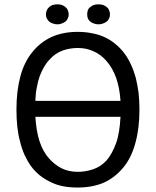

<svg xmlns="http://www.w3.org/2000/svg" viewBox="-20 -840 708 872"><path d="M71.3 -196.3Q79.1 -164.1 91.8 -135.7Q104.5 -108.4 121.1 -85Q138.7 -61.5 160.2 -43.9Q182.6 -26.4 209 -13.7Q235.4 0 266.6 5.9Q296.9 11.7 333 11.7Q400.4 11.7 452.1 -10.7Q502.9 -34.2 540 -79.1Q577.1 -124 594.7 -190.4Q613.3 -255.9 613.3 -341.8Q613.3 -380.9 609.4 -418Q604.5 -454.1 596.7 -486.3Q587.9 -518.6 575.2 -545.9Q562.5 -574.2 544.9 -597.7Q527.3 -621.1 505.9 -638.7Q484.4 -657.2 458 -669.9Q431.6 -682.6 400.4 -688.5Q369.1 -695.3 333 -695.3Q265.6 -695.3 213.9 -671.9Q163.1 -648.4 127 -603.5Q89.8 -558.6 72.3 -492.2Q54.7 -426.8 54.7 -341.8Q54.7 -301.8 58.6 -264.6Q62.5 -228.5 71.3 -196.3ZM140.6 -382.8Q141.6 -417 147.5 -444.3Q152.3 -472.7 161.1 -496.1Q169.9 -518.6 180.7 -537.1Q191.4 -555.7 205.1 -569.3Q217.8 -584 233.4 -594.7Q248 -604.5 264.6 -610.4Q280.3 -616.2 297.9 -619.1Q315.4 -622.1 333 -622.1Q373 -622.1 406.2 -606.4Q439.5 -591.8 465.8 -560.5Q492.2 -529.3 507.8 -485.4Q523.4 -440.4 527.3 -381.8Q524.4 -381.8 517.6 -381.8Q517.6 -381.8 516.6 -381.8Q516.6 -381.8 515.6 -381.8Q515.6 -381.8 514.6 -381.8Q514.6 -381.8 513.7 -381.8Q513.7 -381.8 512.7 -381.8Q512.7 -381.8 511.7 -381.8Q511.7 -381.8 510.7 -381.8Q510.7 -381.8 509.8 -381.8Q509.8 -381.8 508.8 -381.8Q508.8 -381.8 507.8 -381.8Q507.8 -381.8 506.8 -381.8Q506.8 -381.8 505.9 -381.8Q505.9 -381.8 504.9 -381.8Q504.9 -381.8 504.9 -381.8Q504.9 -381.8 503.9 -381.8Q503.9 -381.8 502.9 -381.8Q502.9 -381.8 502 -381.8Q502 -381.8 501 -381.8Q501 -381.8 500 -381.8Q500 -381.8 499 -381.8Q499 -381.8 498 -381.8Q498 -381.8 497.1 -381.8Q497.1 -381.8 496.1 -381.8Q496.1 -381.8 495.1 -381.8Q495.1 -381.8 494.1 -381.8Q493.2 -381.8 492.2 -381.8Q492.2 -381.8 491.2 -381.8Q491.2 -381.8 490.2 -381.8Q490.2 -381.8 489.3 -381.8Q489.3 -381.8 488.3 -381.8Q488.3 -381.8 487.3 -381.8Q487.3 -381.8 486.3 -381.8Q486.3 -381.8 485.4 -381.8Q485.4 -381.8 484.4 -381.8Q484.4 -381.8 483.4 -381.8Q483.4 -381.8 483.4 -381.8Q483.4 -381.8 482.4 -381.8Q482.4 -381.8 481.4 -381.8Q481.4 -381.8 480.5 -381.8Q480.5 -381.8 479.5 -381.8Q479.5 -381.8 478.5 -381.8Q478.5 -381.8 477.5 -381.8Q477.5 -381.8 475.6 -381.8Q475.6 -381.8 474.6 -381.8Q474.6 -381.8 473.6 -381.8Q473.6 -381.8 472.7 -381.8Q472.7 -381.8 471.7 -381.8Q471.7 -381.8 470.7 -381.8Q470.7 -381.8 469.7 -381.8Q469.7 -381.8 469.7 -381.8Q469.7 -381.8 468.8 -381.8Q468.8 -381.8 467.8 -381.8Q467.8 -381.8 466.8 -381.8Q466.8 -381.8 465.8 -381.8Q464.8 -381.8 463.9 -381.8Q463.9 -381.8 462.9 -381.8Q462.9 -381.8 461.9 -381.8Q461.9 -381.8 460.9 -381.8Q460.9 -381.8 460 -381.8Q460 -381.8 460 -381.8Q460 -381.8 459 -381.8Q459 -381.8 458 -381.8Q458 -381.8 457 -381.8Q456.1 -381.8 455.1 -381.8Q455.1 -381.8 454.1 -381.8Q454.1 -381.8 453.1 -381.8Q453.1 -381.8 452.1 -381.8Q452.1 -381.8 451.2 -381.8Q451.2 -381.8 451.2 -381.8Q451.2 -381.8 450.2 -381.8Q450.2 -381.8 449.2 -381.8Q449.2 -381.8 448.2 -381.8Q448.2 -381.8 446.3 -381.8Q446.3 -381.8 445.3 -381.8Q445.3 -381.8 444.3 -381.8Q444.3 -381.8 443.4 -381.8Q443.4 -381.8 443.4 -381.8Q443.4 -381.8 442.4 -381.8Q442.4 -381.8 441.4 -381.8Q440.4 -381.8 439.5 -381.8Q439.5 -381.8 438.5 -381.8Q438.5 -381.8 437.5 -381.8Q437.5 -381.8 436.5 -381.8Q436.5 -381.8 436.5 -381.8Q436.5 -381.8 435.5 -381.8Q435.5 -381.8 434.6 -381.8Q433.6 -381.8 432.6 -381.8Q432.6 -381.8 431.6 -381.8Q431.6 -381.8 430.7 -381.8Q430.7 -381.8 430.7 -381.8Q430.7 -381.8 429.7 -381.8Q429.7 -381.8 428.7 -381.8Q427.7 -381.8 426.8 -381.8Q426.8 -381.8 425.8 -381.8Q425.8 -381.8 424.8 -381.8Q424.8 -381.8 424.8 -381.8Q424.8 -381.8 423.8 -381.8Q422.9 -381.8 421.9 -381.8Q421.9 -381.8 420.9 -381.8Q420.9 -381.8 419.9 -381.8Q419.9 -381.8 419.9 -381.8Q419.9 -381.8 418.9 -381.8Q418 -381.8 417 -381.8Q417 -381.8 416 -381.8Q416 -381.8 415 -381.8Q415 -381.8 415 -381.8Q415 -381.8 414.1 -381.8Q414.1 -381.8 412.1 -381.8Q412.1 -381.8 411.1 -381.8Q411.1 -381.8 410.2 -381.8Q410.2 -381.8 410.2 -381.8Q410.2 -381.8 409.2 -381.8Q409.2 -381.8 407.2 -381.8Q407.2 -381.8 406.2 -381.8Q406.2 -381.8 405.3 -381.8Q405.3 -381.8 405.3 -381.8Q404.3 -381.8 403.3 -381.8Q403.3 -381.8 402.3 -381.8Q402.3 -381.8 401.4 -381.8Q401.4 -381.8 401.4 -381.8Q401.4 -381.8 400.4 -381.8Q399.4 -381.8 398.4 -381.8Q398.4 -381.8 397.5 -381.8Q397.5 -381.8 397.5 -381.8Q397.5 -381.8 396.5 -381.8Q396.5 -381.8 394.5 -381.8Q394.5 -381.8 393.6 -381.8Q393.6 -381.8 393.6 -381.8Q393.6 -381.8 392.6 -381.8Q391.6 -381.8 390.6 -381.8Q390.6 -381.8 389.6 -381.8Q389.6 -381.8 389.6 -381.8Q388.7 -381.8 387.7 -381.8Q387.7 -381.8 386.7 -381.8Q386.7 -381.8 385.7 -381.8Q385.7 -381.8 385.7 -381.8Q385.7 -381.8 383.8 -381.8Q383.8 -381.8 382.8 -381.8Q382.8 -381.8 382.8 -381.8Q382.8 -381.8 380.9 -381.8Q380.9 -381.8 379.9 -381.8Q379.9 -381.8 379.9 -381.8Q379.9 -381.8 378.9 -381.8Q377.9 -381.8 377 -381.8Q377 -381.8 376 -381.8Q376 -381.8 376 -381.8Q376 -381.8 374 -381.8Q374 -381.8 373 -381.8Q373 -381.8 373 -381.8Q373 -381.8 371.1 -381.8Q371.1 -381.8 370.1 -381.8Q370.1 -381.8 370.1 -381.8Q370.1 -381.8 368.2 -381.8Q368.2 -381.8 367.2 -381.8Q367.2 -381.8 367.2 -381.8Q367.2 -381.8 365.2 -381.8Q365.2 -381.8 364.3 -381.8Q364.3 -381.8 364.3 -381.8Q363.3 -381.8 362.3 -381.8Q362.3 -381.8 362.3 -381.8Q362.3 -381.8 360.4 -381.8Q360.4 -381.8 359.4 -381.8Q359.4 -381.8 359.4 -381.8Q359.4 -381.8 357.4 -381.8Q357.4 -381.8 356.4 -381.8Q356.4 -381.8 356.4 -381.8Q355.5 -381.8 354.5 -381.8Q354.5 -381.8 354.5 -381.8Q354.5 -381.8 352.5 -381.8Q352.5 -381.8 351.6 -381.8Q351.6 -381.8 351.6 -381.8Q351.6 -381.8 349.6 -381.8Q349.6 -381.8 349.6 -381.8Q349.6 -381.8 347.7 -381.8Q347.7 -381.8 346.7 -381.8Q346.7 -381.8 346.7 -381.8Q346.7 -381.8 344.7 -381.8Q344.7 -381.8 344.7 -381.8Q344.7 -381.8 342.8 -381.8Q342.8 -381.8 342.8 -381.8Q341.8 -381.8 340.8 -381.8Q340.8 -381.8 339.8 -381.8Q339.8 -381.8 338.9 -381.8Q338.9 -381.8 337.9 -381.8Q337.9 -381.8 337.9 -381.8Q336.9 -381.8 335.9 -381.8Q335.9 -381.8 335.9 -381.8Q335.9 -381.8 334 -381.8Q334 -381.8 334 -381.8Q334 -381.8 332 -381.8Q332 -381.8 332 -381.8Q331.1 -381.8 330.1 -381.8Q330.1 -381.8 330.1 -381.8Q329.1 -381.8 328.1 -381.8Q328.1 -381.8 328.1 -381.8Q328.1 -381.8 326.2 -381.8Q326.2 -381.8 326.2 -381.8Q326.2 -381.8 324.2 -381.8Q324.2 -381.8 324.2 -381.8Q324.2 -381.8 322.3 -381.8Q322.3 -381.8 322.3 -381.8Q321.3 -381.8 320.3 -381.8Q320.3 -381.8 320.3 -381.8Q320.3 -381.8 318.4 -381.8Q318.4 -381.8 318.4 -381.8Q318.4 -381.8 316.4 -381.8Q316.4 -381.8 315.4 -381.8Q315.4 -381.8 314.5 -381.8Q314.5 -381.8 313.5 -381.8Q313.5 -381.8 312.5 -381.8Q312.5 -381.8 311.5 -381.8Q311.5 -381.8 311.5 -381.8Q310.5 -381.8 309.6 -381.8Q309.6 -381.8 309.6 -381.8Q308.6 -381.8 307.6 -381.8Q307.6 -381.8 306.6 -381.8Q306.6 -381.8 305.7 -381.8Q305.7 -381.8 304.7 -381.8Q304.7 -381.8 304.7 -381.8Q304.7 -381.8 302.7 -381.8Q302.7 -381.8 301.8 -381.8Q301.8 -381.8 300.8 -381.8Q300.8 -381.8 299.8 -381.8Q299.8 -381.8 299.8 -381.8Q299.8 -381.8 297.9 -381.8Q297.9 -381.8 296.9 -381.8Q296.9 -381.8 296.9 -381.8Q296.9 -381.8 294.9 -381.8Q294.9 -381.8 293.9 -381.8Q293.9 -381.8 293 -381.8Q293 -381.8 292 -381.8Q292 -381.8 291 -381.8Q291 -381.8 290 -381.8Q290 -381.8 289.1 -381.8Q289.1 -381.8 289.1 -381.8Q289.1 -381.8 287.1 -381.8Q287.1 -381.8 286.1 -381.8Q286.1 -381.8 286.1 -381.8Q285.2 -381.8 284.2 -381.8Q284.2 -381.8 283.2 -381.8Q283.2 -381.8 283.2 -381.8Q282.2 -381.8 281.2 -381.8Q281.2 -381.8 280.3 -381.8Q280.3 -381.8 280.3 -381.8Q279.3 -381.8 278.3 -381.8Q278.3 -381.8 277.3 -381.8Q277.3 -381.8 276.4 -381.8Q276.4 -381.8 275.4 -381.8Q275.4 -381.8 274.4 -381.8Q274.4 -381.8 273.4 -381.8Q273.4 -381.8 272.5 -381.8Q272.5 -381.8 271.5 -381.8Q271.5 -381.8 270.5 -381.8Q270.5 -381.8 270.5 -381.8Q269.5 -381.8 268.6 -381.8Q268.6 -381.8 267.6 -381.8Q267.6 -381.8 266.6 -381.8Q266.6 -381.8 265.6 -381.8Q265.6 -381.8 264.6 -381.8Q264.6 -381.8 263.7 -381.8Q263.7 -381.8 262.7 -381.8Q262.7 -381.8 261.7 -381.8Q261.7 -381.8 261.7 -381.8Q261.7 -381.8 259.8 -381.8Q259.8 -381.8 258.8 -381.8Q258.8 -381.8 257.8 -381.8Q257.8 -381.8 256.8 -381.8Q256.8 -381.8 255.9 -381.8Q255.9 -381.8 254.9 -381.8Q253.9 -381.8 252.9 -381.8Q252.9 -381.8 252 -381.8Q252 -381.8 251 -381.8Q251 -381.8 250 -381.8Q250 -381.8 249 -381.8Q249 -381.8 248 -381.8Q248 -381.8 247.1 -381.8Q247.1 -381.8 246.1 -381.8Q246.1 -381.8 245.1 -381.8Q245.1 -381.8 244.1 -381.8Q244.1 -381.8 243.2 -381.8Q243.2 -381.8 242.2 -381.8Q242.2 -381.8 241.2 -381.8Q241.2 -381.8 240.2 -381.8Q240.2 -381.8 239.3 -381.8Q239.3 -381.8 238.3 -381.8Q238.3 -381.8 237.3 -381.8Q237.3 -381.8 236.3 -381.8Q236.3 -381.8 235.4 -381.8Q235.4 -381.8 234.4 -381.8Q234.4 -381.8 233.4 -381.8Q233.4 -381.8 232.4 -381.8Q232.4 -381.8 231.4 -381.8Q231.4 -381.8 230.5 -381.8Q230.5 -381.8 229.5 -381.8Q229.5 -381.8 228.5 -381.8Q228.5 -381.8 227.5 -381.8Q227.5 -381.8 226.6 -381.8Q226.6 -381.8 225.6 -381.8Q225.6 -381.8 224.6 -381.8Q224.6 -381.8 223.6 -381.8Q223.6 -381.8 222.7 -381.8Q222.7 -381.8 221.7 -381.8Q221.7 -381.8 220.7 -381.8Q220.7 -381.8 219.7 -381.8Q219.7 -381.8 218.8 -381.8Q218.8 -381.8 217.8 -381.8Q217.8 -381.8 216.8 -381.8Q216.8 -381.8 215.8 -381.8Q215.8 -381.8 214.8 -381.8Q214.8 -381.8 213.9 -381.8Q213.9 -381.8 212.9 -381.8Q212.9 -381.8 211.9 -381.8Q211.9 -381.8 210.9 -381.8Q210.9 -381.8 210 -381.8Q210 -381.8 209 -381.8Q209 -381.8 208 -381.8Q208 -381.8 207 -381.8Q207 -381.8 206.1 -381.8Q206.1 -381.8 205.1 -381.8Q204.1 -381.8 203.1 -381.8Q203.1 -381.8 202.1 -381.8Q202.1 -381.8 201.2 -381.8Q201.2 -381.8 200.2 -381.8Q200.2 -381.8 199.2 -381.8Q199.2 -381.8 198.2 -381.8Q198.2 -381.8 197.3 -381.8Q197.3 -381.8 196.3 -381.8Q196.3 -381.8 195.3 -381.8Q195.3 -381.8 194.3 -381.8Q194.3 -381.8 193.4 -381.8Q193.4 -381.8 192.4 -381.8Q191.4 -381.8 190.4 -381.8Q190.4 -381.8 189.5 -381.8Q189.5 -381.8 188.5 -381.8Q188.5 -381.8 187.5 -381.8Q187.5 -381.8 186.5 -381.8Q186.5 -381.8 185.5 -381.8Q185.5 -381.8 184.6 -381.8Q184.6 -381.8 183.6 -381.8Q183.6 -381.8 181.6 -381.8Q181.6 -381.8 180.7 -381.8Q180.7 -381.8 179.7 -381.8Q179.7 -381.8 178.7 -381.8Q178.7 -381.8 177.7 -381.8Q177.7 -381.8 176.8 -381.8Q176.8 -381.8 175.8 -381.8Q174.8 -381.8 173.8 -381.8Q173.8 -381.8 172.9 -381.8Q172.9 -381.8 171.9 -381.8Q171.9 -381.8 170.9 -381.8Q170.9 -381.8 169.9 -381.8Q169.9 -381.8 168 -381.8Q168 -381.8 167 -381.8Q167 -381.8 166 -381.8Q166 -381.8 165 -381.8Q165 -381.8 164.1 -381.8Q164.1 -381.8 162.1 -381.8Q162.1 -381.8 161.1 -381.8Q161.1 -381.8 160.2 -381.8Q160.2 -381.8 159.2 -381.8Q159.2 -381.8 157.2 -381.8Q157.2 -381.8 156.2 -381.8Q156.2 -381.8 155.3 -381.8Q155.3 -381.8 154.3 -381.8Q154.3 -381.8 152.3 -381.8Q152.3 -381.8 151.4 -381.8Q151.4 -381.8 150.4 -381.8Q150.4 -381.8 149.4 -381.8Q149.4 -381.8 147.5 -381.8Q147.5 -381.8 146.5 -381.8Q146.5 -381.8 145.5 -381.8Q144.5 -381.8 143.6 -381.8Q143.6 -381.8 142.6 -381.8Q142.6 -381.8 141.6 -381.8Q141.6 -381.8 140.6 -382.8ZM527.3 -309.6Q525.4 -273.4 520.5 -243.2Q515.6 -212.9 506.8 -188.5Q498 -165 487.3 -145.5Q476.6 -126 463.9 -111.3Q451.2 -97.7 435.5 -86.9Q419.9 -77.1 403.3 -71.3Q385.7 -65.4 368.2 -62.5Q350.6 -59.6 333 -59.6Q293 -59.6 260.7 -75.2Q227.5 -91.8 201.2 -122.1Q174.8 -152.3 159.2 -199.2Q144.5 -246.1 140.6 -309.6Q269.5 -309.6 527.3 -309.6ZM203.1 -742.2Q210 -736.3 219.7 -733.4Q229.5 -729.5 241.2 -729.5Q252 -729.5 260.7 -733.4Q269.5 -736.3 277.3 -742.2Q285.2 -749 288.1 -756.8Q292 -764.6 292 -774.4Q292 -784.2 288.1 -793Q285.2 -801.8 277.3 -807.6Q269.5 -814.5 260.7 -817.4Q252 -820.3 241.2 -820.3Q229.5 -820.3 219.7 -817.4Q210 -814.5 203.1 -807.6Q196.3 -801.8 192.4 -793Q188.5 -784.2 188.5 -774.4Q188.5 -764.6 192.4 -756.8Q196.3 -749 203.1 -742.2ZM389.6 -742.2Q397.5 -736.3 406.2 -733.4Q415 -729.5 426.8 -729.5Q438.5 -729.5 448.2 -733.4Q457 -736.3 464.8 -742.2Q472.7 -749 475.6 -756.8Q479.5 -764.6 479.5 -774.4Q479.5 -784.2 475.6 -793Q472.7 -801.8 464.8 -807.6Q457 -814.5 448.2 -817.4Q438.5 -820.3 426.8 -820.3Q415 -820.3 406.2 -817.4Q397.5 -814.5 389.6 -807.6Q381.8 -801.8 378.9 -793Q376 -784.2 376 -774.4Q376 -764.6 378.9 -756.8Q381.8 -749 389.6 -742.2Z"/></svg>

Font: Aptus Gothic JP
Style: Medium
Weight: 400
Designer: Fuminori Ogawa / Motoya
Version: Version 1